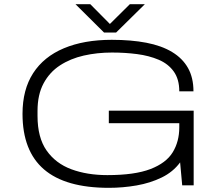

<svg xmlns="http://www.w3.org/2000/svg" viewBox="-20 -889 1056 921"><path d="M502 12Q294 12 191 -76.5Q88 -165 88 -343Q88 -459 139 -538Q190 -617 286.5 -657.5Q383 -698 516 -698Q609 -698 682 -684Q755 -670 805.5 -639.5Q856 -609 882 -562.5Q908 -516 908 -451H840Q840 -509 813.5 -546Q787 -583 741 -602.5Q695 -622 637.5 -629.5Q580 -637 517 -637Q446 -637 382 -622.5Q318 -608 268 -575.5Q218 -543 189 -489Q160 -435 160 -357V-333Q160 -229 203.5 -167Q247 -105 322.5 -77Q398 -49 495 -49Q626 -49 701.5 -78Q777 -107 808.5 -158.5Q840 -210 840 -278V-298H502V-358H909V0H854L844 -110Q810 -64 755.5 -37.5Q701 -11 635.5 0.5Q570 12 502 12ZM342 -869H413L522 -759H492L603 -869H675L537 -733H479Z"/></svg>

Font: Archivo Expanded ExtraLight
Style: Regular
Weight: 250
Width: 7
Designer: Hector Gatti
Foundry: Omnibus-Type
Version: Version 2.001